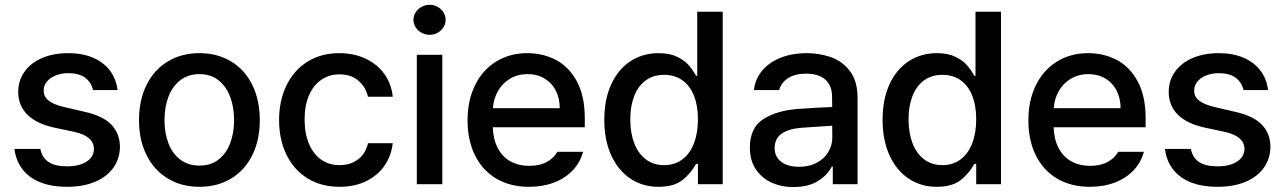

<svg xmlns="http://www.w3.org/2000/svg" viewBox="-20 -755 5266 787"><path d="M260.7 -455.1Q231.4 -455.1 208 -445.6Q184.6 -436 171.6 -419.9Q158.7 -403.8 159.2 -383.8Q158.2 -359.9 178.5 -343.3Q198.7 -326.7 242.2 -316.4L326.2 -296.9Q399.4 -280.8 435.1 -245.4Q470.7 -210 471.7 -153.3Q471.2 -105.5 445.1 -68.1Q418.9 -30.8 370.1 -10Q321.3 10.7 254.9 10.7Q160.2 10.7 104.5 -29.8Q48.8 -70.3 39.1 -144.5H145.5Q158.7 -73.2 253.9 -73.2Q304.7 -73.2 334.7 -92.5Q364.7 -111.8 365.2 -145.5Q364.3 -171.4 344.5 -188.5Q324.7 -205.6 283.2 -214.8L200.2 -232.4Q128.4 -248.5 91.6 -285.6Q54.7 -322.8 54.7 -377.9Q54.7 -424.8 80.3 -460.9Q106 -497.1 152.3 -517.1Q198.7 -537.1 259.8 -537.1Q317.9 -537.1 361.6 -518.3Q405.3 -499.5 430.9 -465.3Q456.5 -431.2 461.9 -385.7H361.3Q354 -418.5 328.4 -436.8Q302.7 -455.1 260.7 -455.1Z M549.8 -262.7Q549.8 -344.7 580.6 -406.7Q611.3 -468.8 667.5 -502.9Q723.6 -537.1 797.9 -537.1Q871.6 -537.1 927.7 -502.9Q983.9 -468.8 1014.4 -406.5Q1044.9 -344.2 1044.9 -262.7Q1044.9 -181.2 1014.4 -119.4Q983.9 -57.6 927.7 -23.4Q871.6 10.7 797.9 10.7Q723.6 10.7 667.5 -23.4Q611.3 -57.6 580.6 -119.4Q549.8 -181.2 549.8 -262.7ZM939.5 -262.7Q939.5 -314.9 923.6 -357.7Q907.7 -400.4 875.7 -425.8Q843.8 -451.2 797.9 -451.2Q751 -451.2 718.5 -425.8Q686 -400.4 670.2 -357.7Q654.3 -314.9 654.3 -262.7Q654.3 -210.4 670.2 -168.2Q686 -126 718.5 -101.1Q751 -76.2 797.9 -76.2Q844.2 -76.2 876 -101.1Q907.7 -126 923.6 -168.2Q939.5 -210.4 939.5 -262.7Z M1124 -262.7Q1124 -343.3 1154.5 -405.5Q1185.1 -467.8 1240.7 -502.4Q1296.4 -537.1 1370.1 -537.1Q1430.2 -537.1 1478 -514.9Q1525.9 -492.7 1555.2 -452.1Q1584.5 -411.6 1589.8 -358.4H1488.3Q1479.5 -397.9 1449.2 -424.1Q1418.9 -450.2 1372.1 -450.2Q1329.1 -450.2 1296.6 -427.7Q1264.2 -405.3 1246.3 -363.5Q1228.5 -321.8 1228.5 -265.6Q1228.5 -208 1246.3 -165.8Q1264.2 -123.5 1296.4 -100.8Q1328.6 -78.1 1372.1 -78.1Q1416.5 -78.1 1447.8 -101.8Q1479 -125.5 1488.3 -168H1589.8Q1584 -116.2 1555.9 -75.7Q1527.8 -35.2 1480.5 -12.2Q1433.1 10.7 1372.1 10.7Q1296.4 10.7 1240.2 -24.2Q1184.1 -59.1 1154.1 -121.1Q1124 -183.1 1124 -262.7Z M1688.5 -530.3H1793V0H1688.5ZM1674.8 -673.8Q1674.8 -690.4 1683.8 -704.6Q1692.9 -718.8 1708.3 -727.1Q1723.6 -735.4 1741.2 -735.4Q1758.8 -735.4 1773.7 -727.1Q1788.6 -718.8 1797.6 -704.6Q1806.6 -690.4 1806.6 -673.8Q1806.6 -657.2 1797.6 -643.1Q1788.6 -628.9 1773.7 -620.6Q1758.8 -612.3 1741.2 -612.3Q1723.6 -612.3 1708.3 -620.6Q1692.9 -628.9 1683.8 -643.1Q1674.8 -657.2 1674.8 -673.8Z M1896.5 -261.7Q1896.5 -342.8 1927 -405.3Q1957.5 -467.8 2013.2 -502.4Q2068.8 -537.1 2141.6 -537.1Q2205.6 -537.1 2258.8 -509.3Q2312 -481.4 2344.5 -421.6Q2377 -361.8 2377 -270.5V-233.4H2000Q2001.5 -184.1 2020.3 -148.2Q2039.1 -112.3 2072.3 -93.8Q2105.5 -75.2 2149.4 -75.2Q2191.9 -75.2 2221.2 -91.1Q2250.5 -106.9 2264.6 -132.8H2370.1Q2358.4 -89.8 2328.1 -57.4Q2297.9 -24.9 2251.7 -7.1Q2205.6 10.7 2148.4 10.7Q2071.3 10.7 2014.4 -22.9Q1957.5 -56.6 1927 -118.2Q1896.5 -179.7 1896.5 -261.7ZM2274.4 -311.5Q2274.4 -352.1 2258.1 -383.8Q2241.7 -415.5 2211.9 -433.3Q2182.1 -451.2 2142.6 -451.2Q2102.1 -451.2 2070.6 -432.4Q2039.1 -413.6 2021 -381.6Q2002.9 -349.6 2000.5 -311.5Z M2457 -263.7Q2457 -348.1 2485.6 -409.9Q2514.2 -471.7 2564.7 -504.4Q2615.2 -537.1 2679.7 -537.1Q2725.1 -537.1 2755.6 -522.2Q2786.1 -507.3 2803 -487.8Q2819.8 -468.3 2833 -444.3H2837.9V-707H2942.4V0H2840.8V-83H2833Q2811.5 -43.9 2776.9 -16.6Q2742.2 10.7 2678.7 10.7Q2614.7 10.7 2564.5 -22.5Q2514.2 -55.7 2485.6 -117.9Q2457 -180.2 2457 -263.7ZM2840.8 -265.6Q2840.8 -321.3 2824.7 -362.3Q2808.6 -403.3 2777.3 -425.8Q2746.1 -448.2 2702.1 -448.2Q2657.2 -448.2 2626 -424.8Q2594.7 -401.4 2579.1 -360.1Q2563.5 -318.8 2563.5 -265.6Q2563.5 -211.4 2579.3 -168.9Q2595.2 -126.5 2626.7 -102.3Q2658.2 -78.1 2702.1 -78.1Q2745.6 -78.1 2776.9 -101.6Q2808.1 -125 2824.5 -167.5Q2840.8 -210 2840.8 -265.6Z M3252 -308.6Q3285.2 -311 3324.5 -313.2Q3363.8 -315.4 3391.1 -316.4L3390.6 -358.4Q3390.6 -403.8 3363.3 -428.5Q3335.9 -453.1 3283.2 -453.1Q3238.8 -453.1 3210.4 -434.8Q3182.1 -416.5 3173.8 -385.7H3070.3Q3075.2 -429.7 3103 -464.1Q3130.9 -498.5 3178.5 -517.8Q3226.1 -537.1 3287.1 -537.1Q3337.4 -537.1 3384 -521.5Q3430.7 -505.9 3462.9 -464.8Q3495.1 -423.8 3495.1 -352.5V0H3393.6V-72.3H3389.6Q3371.6 -37.1 3332.3 -12.7Q3293 11.7 3232.4 11.7Q3181.6 11.7 3141.1 -7.3Q3100.6 -26.4 3077.1 -62.7Q3053.7 -99.1 3053.7 -149.4Q3053.7 -231.9 3109.4 -267.1Q3165 -302.2 3252 -308.6ZM3255.9 -71.3Q3296.9 -71.3 3327.6 -87.6Q3358.4 -104 3375 -131.6Q3391.6 -159.2 3391.6 -191.4L3391.1 -239.7L3266.6 -231.4Q3213.4 -227.5 3184.3 -207.3Q3155.3 -187 3155.3 -148.4Q3155.3 -111.3 3182.9 -91.3Q3210.4 -71.3 3255.9 -71.3Z M3597.7 -263.7Q3597.7 -348.1 3626.2 -409.9Q3654.8 -471.7 3705.3 -504.4Q3755.9 -537.1 3820.3 -537.1Q3865.7 -537.1 3896.2 -522.2Q3926.8 -507.3 3943.6 -487.8Q3960.4 -468.3 3973.6 -444.3H3978.5V-707H4083V0H3981.4V-83H3973.6Q3952.1 -43.9 3917.5 -16.6Q3882.8 10.7 3819.3 10.7Q3755.4 10.7 3705.1 -22.5Q3654.8 -55.7 3626.2 -117.9Q3597.7 -180.2 3597.7 -263.7ZM3981.4 -265.6Q3981.4 -321.3 3965.3 -362.3Q3949.2 -403.3 3918 -425.8Q3886.7 -448.2 3842.8 -448.2Q3797.9 -448.2 3766.6 -424.8Q3735.4 -401.4 3719.7 -360.1Q3704.1 -318.8 3704.1 -265.6Q3704.1 -211.4 3720 -168.9Q3735.8 -126.5 3767.3 -102.3Q3798.8 -78.1 3842.8 -78.1Q3886.2 -78.1 3917.5 -101.6Q3948.7 -125 3965.1 -167.5Q3981.4 -210 3981.4 -265.6Z M4195.3 -261.7Q4195.3 -342.8 4225.8 -405.3Q4256.3 -467.8 4312 -502.4Q4367.7 -537.1 4440.4 -537.1Q4504.4 -537.1 4557.6 -509.3Q4610.8 -481.4 4643.3 -421.6Q4675.8 -361.8 4675.8 -270.5V-233.4H4298.8Q4300.3 -184.1 4319.1 -148.2Q4337.9 -112.3 4371.1 -93.8Q4404.3 -75.2 4448.2 -75.2Q4490.7 -75.2 4520 -91.1Q4549.3 -106.9 4563.5 -132.8H4668.9Q4657.2 -89.8 4627 -57.4Q4596.7 -24.9 4550.5 -7.1Q4504.4 10.7 4447.3 10.7Q4370.1 10.7 4313.2 -22.9Q4256.3 -56.6 4225.8 -118.2Q4195.3 -179.7 4195.3 -261.7ZM4573.2 -311.5Q4573.2 -352.1 4556.9 -383.8Q4540.5 -415.5 4510.7 -433.3Q4481 -451.2 4441.4 -451.2Q4400.9 -451.2 4369.4 -432.4Q4337.9 -413.6 4319.8 -381.6Q4301.8 -349.6 4299.3 -311.5Z M4976.6 -455.1Q4947.3 -455.1 4923.8 -445.6Q4900.4 -436 4887.5 -419.9Q4874.5 -403.8 4875 -383.8Q4874 -359.9 4894.3 -343.3Q4914.6 -326.7 4958 -316.4L5042 -296.9Q5115.2 -280.8 5150.9 -245.4Q5186.5 -210 5187.5 -153.3Q5187 -105.5 5160.9 -68.1Q5134.8 -30.8 5085.9 -10Q5037.1 10.7 4970.7 10.7Q4876 10.7 4820.3 -29.8Q4764.6 -70.3 4754.9 -144.5H4861.3Q4874.5 -73.2 4969.7 -73.2Q5020.5 -73.2 5050.5 -92.5Q5080.6 -111.8 5081.1 -145.5Q5080.1 -171.4 5060.3 -188.5Q5040.5 -205.6 4999 -214.8L4916 -232.4Q4844.2 -248.5 4807.4 -285.6Q4770.5 -322.8 4770.5 -377.9Q4770.5 -424.8 4796.1 -460.9Q4821.8 -497.1 4868.2 -517.1Q4914.6 -537.1 4975.6 -537.1Q5033.7 -537.1 5077.4 -518.3Q5121.1 -499.5 5146.7 -465.3Q5172.4 -431.2 5177.7 -385.7H5077.1Q5069.8 -418.5 5044.2 -436.8Q5018.6 -455.1 4976.6 -455.1Z"/></svg>

Font: Pretendard GOV Medium
Style: Regular
Weight: 500
Designer: Base glyphs from Inter by Rasmus Andersson; Hangeul glyphs from Noto Sans CJK(Source Han Sans) by Jang Soo-young and Kan
Foundry: Kil Hyung-jin
Version: Version 1.309